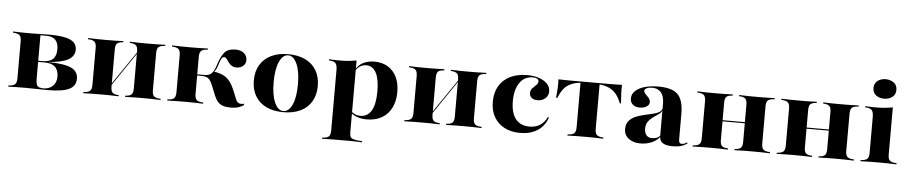

<svg xmlns="http://www.w3.org/2000/svg" viewBox="-45 -951 6884 1454"><g transform="rotate(5 3397.5 -224.0)"><path d="M160.5 -2.4Q122.6 -2.4 94 -2Q65.3 -1.6 24.2 0V-8.9L35.5 -9.7Q64.5 -12.1 76.2 -25Q87.9 -37.9 87.9 -68.5V-350.8Q87.9 -381.5 76.2 -394.4Q64.5 -407.3 35.5 -409.7L24.2 -410.5V-419.4Q65.3 -417.7 94 -417.3Q122.6 -416.9 160.5 -416.9Q191.9 -416.9 222.6 -418.1Q253.2 -419.4 301.6 -419.4Q410.5 -419.4 459.7 -396.4Q508.9 -373.4 508.9 -323.4Q508.9 -274.2 462.1 -247.2Q415.3 -220.2 312.9 -212.9V-212.1Q433.9 -209.7 485.5 -185.1Q537.1 -160.5 537.1 -104.8Q537.1 -49.2 486.7 -24.6Q436.3 0 321.8 0Q285.5 0 241.1 -1.2Q196.8 -2.4 160.5 -2.4ZM233.1 -82.3Q233.1 -51.6 238.3 -35.9Q243.5 -20.2 258.5 -14.9Q273.4 -9.7 302.4 -9.7H283.1Q333.1 -9.7 360.9 -35.9Q388.7 -62.1 388.7 -108.1Q388.7 -157.3 362.1 -181.9Q335.5 -206.5 281.5 -206.5H208.9V-215.3H264.5Q318.5 -215.3 344.4 -239.5Q370.2 -263.7 370.2 -314.5Q370.2 -360.5 347.6 -384.7Q325 -408.9 280.6 -408.9H230.6L233.1 -410.5Z M1045.2 -2.4Q1008.9 -2.4 981 -2Q953.2 -1.6 912.1 0V-8.9L921.8 -9.7Q950 -12.1 961.3 -24.6Q972.6 -37.1 972.6 -68.5V-209.7H1117.7V-68.5Q1117.7 -37.9 1129 -25Q1140.3 -12.1 1170.2 -9.7L1181.5 -8.9V0Q1140.3 -1.6 1111.3 -2Q1082.3 -2.4 1045.2 -2.4ZM730.6 -2.4Q692.7 -2.4 664.1 -2Q635.5 -1.6 594.4 0V-8.9L605.6 -9.7Q634.7 -12.1 646.4 -25Q658.1 -37.9 658.1 -68.5V-350.8Q658.1 -381.5 646.4 -394.4Q634.7 -407.3 605.6 -409.7L594.4 -410.5V-419.4Q635.5 -417.7 664.1 -417.3Q692.7 -416.9 730.6 -416.9Q766.9 -416.9 794.8 -417.3Q822.6 -417.7 862.9 -419.4V-410.5L853.2 -409.7Q825 -407.3 814.1 -394.8Q803.2 -382.3 803.2 -350.8V-68.5Q803.2 -37.1 814.1 -24.6Q825 -12.1 853.2 -9.7L862.9 -8.9V0Q822.6 -1.6 794.8 -2Q766.9 -2.4 730.6 -2.4ZM972.6 -209.7V-350.8Q972.6 -382.3 961.3 -394.8Q950 -407.3 921.8 -409.7L912.1 -410.5V-419.4Q953.2 -417.7 981 -417.3Q1008.9 -416.9 1045.2 -416.9Q1082.3 -416.9 1111.3 -417.3Q1140.3 -417.7 1181.5 -419.4V-410.5L1170.2 -409.7Q1140.3 -407.3 1129 -394.4Q1117.7 -381.5 1117.7 -350.8V-209.7ZM771 -34.7 769.4 -44.4 1002.4 -385.5 1003.2 -376.6Z M1296.8 -209.7V-350.8Q1296.8 -381.5 1285.1 -394.4Q1273.4 -407.3 1244.4 -409.7L1233.1 -410.5V-419.4Q1274.2 -417.7 1302.8 -417.3Q1331.5 -416.9 1369.4 -416.9Q1406.5 -416.9 1435.5 -417.3Q1464.5 -417.7 1505.6 -419.4V-410.5L1494.4 -409.7Q1464.5 -407.3 1453.2 -394.4Q1441.9 -381.5 1441.9 -350.8V-209.7ZM1369.4 -2.4Q1331.5 -2.4 1302.8 -2Q1274.2 -1.6 1233.1 0V-8.9L1244.4 -9.7Q1273.4 -12.1 1285.1 -25Q1296.8 -37.9 1296.8 -68.5V-209.7H1441.9V-68.5Q1441.9 -37.9 1453.2 -25Q1464.5 -12.1 1494.4 -9.7L1505.6 -8.9V0Q1464.5 -1.6 1435.5 -2Q1406.5 -2.4 1369.4 -2.4ZM1720.2 11.3Q1682.3 11.3 1658.1 3.6Q1633.9 -4 1617.3 -23Q1600.8 -41.9 1587.1 -76.6L1561.3 -140.3Q1550 -168.5 1539.1 -183.1Q1528.2 -197.6 1513.3 -203.2Q1498.4 -208.9 1473.4 -208.9H1435.5V-217.7H1497.6Q1522.6 -217.7 1538.3 -227Q1554 -236.3 1565.3 -255.6Q1576.6 -275 1585.5 -305.6Q1604 -364.5 1630.2 -397.2Q1656.5 -429.8 1714.5 -429.8Q1755.6 -429.8 1779.4 -409.3Q1803.2 -388.7 1803.2 -357.3Q1803.2 -329.8 1783.5 -312.5Q1763.7 -295.2 1733.9 -295.2Q1709.7 -295.2 1694.8 -305.6Q1679.8 -316.1 1670.2 -330.2Q1660.5 -344.4 1652.4 -354.8Q1644.4 -365.3 1633.1 -365.3Q1627.4 -365.3 1621.4 -360.9Q1615.3 -356.5 1609.3 -342.7Q1603.2 -329 1594.4 -300Q1587.9 -279.8 1580.6 -266.5Q1573.4 -253.2 1562.1 -241.9L1567.7 -249.2Q1612.1 -241.9 1640.7 -227Q1669.4 -212.1 1689.5 -185.1Q1709.7 -158.1 1727.4 -114.5L1750.8 -56.5Q1758.1 -38.7 1768.5 -31Q1779 -23.4 1794.4 -23.4Q1805.6 -23.4 1812.1 -27.4L1816.1 -18.5Q1802.4 -5.6 1776.2 2.8Q1750 11.3 1720.2 11.3Z M2115.3 11.3Q2040.3 11.3 1985.9 -14.9Q1931.5 -41.1 1902 -90.7Q1872.6 -140.3 1872.6 -208.9Q1872.6 -278.2 1902 -327.4Q1931.5 -376.6 1985.9 -403.2Q2040.3 -429.8 2115.3 -429.8Q2190.3 -429.8 2245.2 -403.6Q2300 -377.4 2329.4 -327.8Q2358.9 -278.2 2358.9 -208.9Q2358.9 -140.3 2329.4 -90.7Q2300 -41.1 2245.2 -14.9Q2190.3 11.3 2115.3 11.3ZM2115.3 2.4Q2157.3 2.4 2182.7 -54Q2208.1 -110.5 2208.1 -208.9Q2208.1 -307.3 2182.3 -364.1Q2156.5 -421 2115.3 -421Q2074.2 -421 2048.8 -364.1Q2023.4 -307.3 2023.4 -209.7Q2023.4 -111.3 2048.8 -54.4Q2074.2 2.4 2115.3 2.4Z M2562.1 183.9Q2525 183.9 2496.4 184.3Q2467.7 184.7 2425.8 186.3V177.4L2437.1 176.6Q2466.9 174.2 2478.2 161.3Q2489.5 148.4 2489.5 117.7V-209.7H2634.7V117.7Q2634.7 139.5 2639.9 151.2Q2645.2 162.9 2660.1 168.1Q2675 173.4 2701.6 175.8L2729.8 177.4V186.3Q2696.8 184.7 2670.2 184.3Q2643.5 183.9 2618.5 183.9Q2593.5 183.9 2562.1 183.9ZM2770.2 -430.6Q2829.8 -430.6 2873 -404.4Q2916.1 -378.2 2939.5 -330.2Q2962.9 -282.3 2962.9 -215.3Q2962.9 -146 2937.1 -95.2Q2911.3 -44.4 2863.7 -16.9Q2816.1 10.5 2749.2 10.5Q2708.9 10.5 2675.4 -1.6Q2641.9 -13.7 2627.4 -30.6L2629.8 -40.3Q2641.1 -28.2 2658.5 -20.2Q2675.8 -12.1 2698.4 -12.1Q2754.8 -12.1 2783.5 -61.3Q2812.1 -110.5 2812.1 -208.1Q2812.1 -300.8 2786.3 -349.2Q2760.5 -397.6 2711.3 -397.6Q2688.7 -397.6 2666.5 -385.5Q2644.4 -373.4 2625 -340.3L2622.6 -347.6Q2647.6 -392.7 2685.1 -411.7Q2722.6 -430.6 2770.2 -430.6ZM2489.5 -209.7V-341.9Q2489.5 -376.6 2478.2 -391.5Q2466.9 -406.5 2437.1 -408.9L2425.8 -409.7V-418.5Q2451.6 -416.9 2468.5 -416.5Q2485.5 -416.1 2508.1 -416.1Q2545.2 -416.1 2575 -419Q2604.8 -421.8 2634.7 -427.4V-418.5V-209.7Z M3485.5 -2.4Q3449.2 -2.4 3421.4 -2Q3393.5 -1.6 3352.4 0V-8.9L3362.1 -9.7Q3390.3 -12.1 3401.6 -24.6Q3412.9 -37.1 3412.9 -68.5V-209.7H3558.1V-68.5Q3558.1 -37.9 3569.4 -25Q3580.6 -12.1 3610.5 -9.7L3621.8 -8.9V0Q3580.6 -1.6 3551.6 -2Q3522.6 -2.4 3485.5 -2.4ZM3171 -2.4Q3133.1 -2.4 3104.4 -2Q3075.8 -1.6 3034.7 0V-8.9L3046 -9.7Q3075 -12.1 3086.7 -25Q3098.4 -37.9 3098.4 -68.5V-350.8Q3098.4 -381.5 3086.7 -394.4Q3075 -407.3 3046 -409.7L3034.7 -410.5V-419.4Q3075.8 -417.7 3104.4 -417.3Q3133.1 -416.9 3171 -416.9Q3207.3 -416.9 3235.1 -417.3Q3262.9 -417.7 3303.2 -419.4V-410.5L3293.5 -409.7Q3265.3 -407.3 3254.4 -394.8Q3243.5 -382.3 3243.5 -350.8V-68.5Q3243.5 -37.1 3254.4 -24.6Q3265.3 -12.1 3293.5 -9.7L3303.2 -8.9V0Q3262.9 -1.6 3235.1 -2Q3207.3 -2.4 3171 -2.4ZM3412.9 -209.7V-350.8Q3412.9 -382.3 3401.6 -394.8Q3390.3 -407.3 3362.1 -409.7L3352.4 -410.5V-419.4Q3393.5 -417.7 3421.4 -417.3Q3449.2 -416.9 3485.5 -416.9Q3522.6 -416.9 3551.6 -417.3Q3580.6 -417.7 3621.8 -419.4V-410.5L3610.5 -409.7Q3580.6 -407.3 3569.4 -394.4Q3558.1 -381.5 3558.1 -350.8V-209.7ZM3211.3 -34.7 3209.7 -44.4 3442.7 -385.5 3443.5 -376.6Z M3915.3 11.3Q3847.6 11.3 3796.8 -14.9Q3746 -41.1 3717.7 -89.9Q3689.5 -138.7 3689.5 -206.5Q3689.5 -276.6 3719.4 -326.6Q3749.2 -376.6 3803.6 -403.2Q3858.1 -429.8 3932.3 -429.8Q3983.1 -429.8 4022.6 -416.1Q4062.1 -402.4 4085.1 -378.2Q4108.1 -354 4108.1 -321Q4108.1 -287.9 4084.3 -267.3Q4060.5 -246.8 4025 -246.8Q3997.6 -246.8 3981 -260.1Q3964.5 -273.4 3964.5 -296Q3964.5 -318.5 3978.6 -333.1Q3992.7 -347.6 4006.9 -360.9Q4021 -374.2 4021 -390.3Q4021 -402.4 4008.5 -409.3Q3996 -416.1 3975.8 -416.1Q3912.1 -416.1 3876.2 -363.7Q3840.3 -311.3 3840.3 -224.2Q3840.3 -135.5 3876.6 -89.1Q3912.9 -42.7 3983.1 -42.7Q4029 -42.7 4062.1 -63.7Q4095.2 -84.7 4116.1 -128.2L4123.4 -122.6Q4099.2 -55.6 4045.6 -22.2Q3991.9 11.3 3915.3 11.3Z M4411.3 -2.4Q4374.2 -2.4 4345.6 -2Q4316.9 -1.6 4275 0V-8.9L4286.3 -9.7Q4316.1 -12.1 4327.4 -25Q4338.7 -37.9 4338.7 -68.5V-209.7H4483.9V-68.5Q4483.9 -37.9 4495.6 -25Q4507.3 -12.1 4536.3 -9.7L4547.6 -8.9V0Q4507.3 -1.6 4478.2 -2Q4449.2 -2.4 4411.3 -2.4ZM4375 -408.1Q4308.9 -408.1 4269.8 -390.7Q4230.6 -373.4 4209.3 -343.5Q4187.9 -313.7 4173.4 -277.4H4164.5Q4168.5 -314.5 4170.2 -350Q4171.8 -385.5 4170.2 -418.5Q4194.4 -417.7 4217.7 -417.3Q4241.1 -416.9 4265.3 -416.9H4375H4448.4H4558.1Q4582.3 -416.9 4605.6 -417.3Q4629 -417.7 4653.2 -418.5Q4651.6 -385.5 4653.2 -350Q4654.8 -314.5 4658.1 -277.4H4649.2Q4635.5 -313.7 4613.7 -343.1Q4591.9 -372.6 4552.8 -390.3Q4513.7 -408.1 4448.4 -408.1ZM4338.7 -209.7V-411.3H4483.9V-209.7Z M4975 -209.7V-304Q4975 -358.9 4951.2 -387.9Q4927.4 -416.9 4883.1 -416.9Q4858.1 -416.9 4841.5 -408.9Q4825 -400.8 4825 -387.9Q4825 -375.8 4837.5 -364.1Q4850 -352.4 4862.1 -338.7Q4874.2 -325 4874.2 -306.5Q4874.2 -285.5 4853.6 -272.2Q4833.1 -258.9 4800.8 -258.9Q4767.7 -258.9 4748.4 -276.2Q4729 -293.5 4729 -321.8Q4729 -354.8 4754 -379Q4779 -403.2 4824.2 -416.5Q4869.4 -429.8 4930.6 -429.8Q5035.5 -429.8 5077.8 -385.9Q5120.2 -341.9 5120.2 -239.5V-209.7ZM4829.8 11.3Q4775 11.3 4740.3 -15.7Q4705.6 -42.7 4705.6 -87.9Q4705.6 -126.6 4725.4 -149.6Q4745.2 -172.6 4775.4 -185.5Q4805.6 -198.4 4840.3 -206Q4875 -213.7 4905.6 -221Q4936.3 -228.2 4956 -240.7Q4975.8 -253.2 4975.8 -275.8L4977.4 -261.3Q4975 -244.4 4961.7 -232.3Q4948.4 -220.2 4930.6 -208.9Q4912.9 -197.6 4896 -183.9Q4879 -170.2 4867.7 -151.2Q4856.5 -132.3 4856.5 -103.2Q4856.5 -71 4871.8 -53.6Q4887.1 -36.3 4915.3 -36.3Q4933.9 -36.3 4950.4 -42.7Q4966.9 -49.2 4977.4 -62.1L4978.2 -53.2Q4951.6 -20.2 4913.3 -4.4Q4875 11.3 4829.8 11.3ZM5120.2 -45.2Q5120.2 -27.4 5125.4 -20.2Q5130.6 -12.9 5143.5 -12.9Q5152.4 -12.9 5162.1 -16.5Q5171.8 -20.2 5182.3 -27.4L5186.3 -20.2Q5164.5 -4 5137.9 3.6Q5111.3 11.3 5075 11.3Q5025.8 11.3 5000.4 -4.8Q4975 -21 4975 -56.5V-209.7H5120.2Z M5677.4 -2.4Q5641.1 -2.4 5613.3 -2Q5585.5 -1.6 5544.4 0V-8.9L5554 -9.7Q5582.3 -12.1 5593.5 -24.6Q5604.8 -37.1 5604.8 -68.5V-209.7H5750V-68.5Q5750 -37.9 5761.3 -25Q5772.6 -12.1 5802.4 -9.7L5813.7 -8.9V0Q5772.6 -1.6 5743.5 -2Q5714.5 -2.4 5677.4 -2.4ZM5362.9 -2.4Q5325 -2.4 5296.4 -2Q5267.7 -1.6 5226.6 0V-8.9L5237.9 -9.7Q5266.9 -12.1 5278.6 -25Q5290.3 -37.9 5290.3 -68.5V-350.8Q5290.3 -381.5 5278.6 -394.4Q5266.9 -407.3 5237.9 -409.7L5226.6 -410.5V-419.4Q5267.7 -417.7 5296.4 -417.3Q5325 -416.9 5362.9 -416.9Q5399.2 -416.9 5427 -417.3Q5454.8 -417.7 5495.2 -419.4V-410.5L5485.5 -409.7Q5457.3 -407.3 5446.4 -394.8Q5435.5 -382.3 5435.5 -350.8V-68.5Q5435.5 -37.1 5446.4 -24.6Q5457.3 -12.1 5485.5 -9.7L5495.2 -8.9V0Q5454.8 -1.6 5427 -2Q5399.2 -2.4 5362.9 -2.4ZM5604.8 -209.7V-350.8Q5604.8 -382.3 5593.5 -394.8Q5582.3 -407.3 5554 -409.7L5544.4 -410.5V-419.4Q5585.5 -417.7 5613.3 -417.3Q5641.1 -416.9 5677.4 -416.9Q5714.5 -416.9 5743.5 -417.3Q5772.6 -417.7 5813.7 -419.4V-410.5L5802.4 -409.7Q5772.6 -407.3 5761.3 -394.4Q5750 -381.5 5750 -350.8V-209.7ZM5387.1 -209.7V-218.5H5654V-209.7Z M6316.1 -2.4Q6279.8 -2.4 6252 -2Q6224.2 -1.6 6183.1 0V-8.9L6192.7 -9.7Q6221 -12.1 6232.3 -24.6Q6243.5 -37.1 6243.5 -68.5V-209.7H6388.7V-68.5Q6388.7 -37.9 6400 -25Q6411.3 -12.1 6441.1 -9.7L6452.4 -8.9V0Q6411.3 -1.6 6382.3 -2Q6353.2 -2.4 6316.1 -2.4ZM6001.6 -2.4Q5963.7 -2.4 5935.1 -2Q5906.5 -1.6 5865.3 0V-8.9L5876.6 -9.7Q5905.6 -12.1 5917.3 -25Q5929 -37.9 5929 -68.5V-350.8Q5929 -381.5 5917.3 -394.4Q5905.6 -407.3 5876.6 -409.7L5865.3 -410.5V-419.4Q5906.5 -417.7 5935.1 -417.3Q5963.7 -416.9 6001.6 -416.9Q6037.9 -416.9 6065.7 -417.3Q6093.5 -417.7 6133.9 -419.4V-410.5L6124.2 -409.7Q6096 -407.3 6085.1 -394.8Q6074.2 -382.3 6074.2 -350.8V-68.5Q6074.2 -37.1 6085.1 -24.6Q6096 -12.1 6124.2 -9.7L6133.9 -8.9V0Q6093.5 -1.6 6065.7 -2Q6037.9 -2.4 6001.6 -2.4ZM6243.5 -209.7V-350.8Q6243.5 -382.3 6232.3 -394.8Q6221 -407.3 6192.7 -409.7L6183.1 -410.5V-419.4Q6224.2 -417.7 6252 -417.3Q6279.8 -416.9 6316.1 -416.9Q6353.2 -416.9 6382.3 -417.3Q6411.3 -417.7 6452.4 -419.4V-410.5L6441.1 -409.7Q6411.3 -407.3 6400 -394.4Q6388.7 -381.5 6388.7 -350.8V-209.7ZM6025.8 -209.7V-218.5H6292.7V-209.7Z M6566.1 -209.7V-341.9Q6566.1 -376.6 6554.8 -391.5Q6543.5 -406.5 6513.7 -408.9L6502.4 -409.7V-418.5Q6528.2 -416.9 6545.2 -416.5Q6562.1 -416.1 6584.7 -416.1Q6621.8 -416.1 6651.6 -419Q6681.5 -421.8 6711.3 -427.4V-418.5V-209.7ZM6638.7 -2.4Q6601.6 -2.4 6573 -2Q6544.4 -1.6 6502.4 0V-8.9L6513.7 -9.7Q6543.5 -12.1 6554.8 -25Q6566.1 -37.9 6566.1 -68.5V-209.7H6711.3V-68.5Q6711.3 -37.9 6723 -25Q6734.7 -12.1 6764.5 -9.7L6775.8 -8.9V0Q6734.7 -1.6 6705.6 -2Q6676.6 -2.4 6638.7 -2.4ZM6639.5 -487.1Q6604 -487.1 6578.2 -505.6Q6552.4 -524.2 6552.4 -561.3Q6552.4 -597.6 6578.2 -616.5Q6604 -635.5 6638.7 -635.5Q6673.4 -635.5 6700 -616.9Q6726.6 -598.4 6726.6 -561.3Q6726.6 -525 6700.4 -506Q6674.2 -487.1 6639.5 -487.1Z"/></g></svg>

Font: Playfair 144pt SemiExpanded Black
Style: Regular
Weight: 900
Width: 6
Designer: Claus Eggers Sørensen
Foundry: Claus Eggers Sørensen
Version: Version 2.203